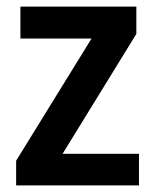

<svg xmlns="http://www.w3.org/2000/svg" viewBox="-20 -563 471 583"><path d="M402 0H29V-75L258 -446H42V-543H394V-460L170 -96H402Z"/></svg>

Font: Noto Sans Lao UI SemCond SemBd
Style: Regular
Weight: 600
Width: 4
Designer: Monotype Design Team
Foundry: Monotype Imaging Inc.
Version: Version 2.000; ttfautohint (v1.8.4.7-5d5b)